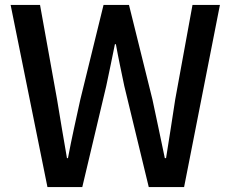

<svg xmlns="http://www.w3.org/2000/svg" viewBox="-20 -757 934 777"><path d="M172 0H313L410 -409C422 -467 434 -522 445 -578H449C459 -522 471 -467 483 -409L582 0H725L870 -737H759L689 -354C677 -276 665 -197 652 -117H647C630 -197 614 -276 597 -354L502 -737H399L305 -354C288 -276 270 -197 255 -117H251C237 -197 224 -275 211 -354L142 -737H23Z"/></svg>

Font: Noto Sans JP Medium
Style: Regular
Weight: 500
Designer: Ryoko NISHIZUKA 西塚涼子 (kana, bopomofo & ideographs); Paul D. Hunt (Latin, Greek & Cyrillic); Sandoll Communications 산돌커뮤니
Foundry: Adobe
Version: Version 2.004;hotconv 1.0.118;makeotfexe 2.5.65603